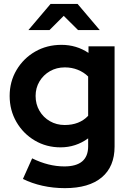

<svg xmlns="http://www.w3.org/2000/svg" viewBox="-20 -761 667 995"><path d="M316.3 214Q255.7 214 200.2 201.6Q144.6 189.2 98.8 166.3L146.6 59.6Q231.1 101.4 313.3 101.4Q436.8 101.4 436.8 -2.6V-44Q372.8 2.6 293.6 2.6Q220.3 2.6 160.4 -32.7Q100.4 -68.1 65.2 -128.8Q30 -189.6 30 -263.8Q30 -338 65.7 -398.2Q101.4 -458.5 162.1 -493.6Q222.8 -528.6 298.4 -528.6Q376.1 -528.6 438.6 -486.8V-521H573.8V-1.5Q573.8 102.5 507.4 158.2Q441 214 316.3 214ZM315.3 -113.2Q391.7 -113.2 436.8 -160.8V-364.6Q414.7 -386.5 383.5 -399.2Q352.3 -411.8 316 -411.8Q273.1 -411.8 238.9 -392.2Q204.6 -372.5 184.6 -339Q164.5 -305.4 164.5 -263.7Q164.5 -221.2 184.4 -187Q204.2 -152.8 238.6 -133Q273 -113.2 315.3 -113.2ZM384.3 -605.3 310.3 -678.9 236.6 -605.3H127.3L242 -740.6H382.1L496.8 -605.3Z"/></svg>

Font: Red Hat Display VF
Style: Regular
Weight: 300
Designer: Pentagram, MCKL
Foundry: Pentagram, MCKL
Version: Version 1.023